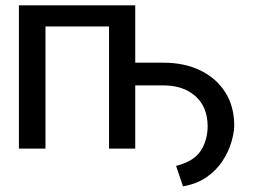

<svg xmlns="http://www.w3.org/2000/svg" viewBox="-20 -548 938 708"><path d="M478.7 -528.4V-316.8H583.8Q659.1 -316.8 717.9 -288.7Q776.6 -260.7 810.2 -208.5Q843.8 -156.2 843.8 -83.8Q843 -56.8 832.7 -22.4Q822.4 12.1 800.4 45.8Q778.4 79.5 742.5 104.8Q706.7 130 654.8 139.2L629.3 63.9Q695.3 46.9 720.5 7.6Q745.7 -31.6 745.7 -83.8Q744.7 -155.2 699.9 -194.1Q655.2 -233 583.8 -233H478.7V0H382.1V-450.3H147.7V0H49.7V-528.4Z"/></svg>

Font: Inter UI
Style: Regular
Weight: 400
Designer: Rasmus Andersson
Foundry: rsms
Version: Version 2.2